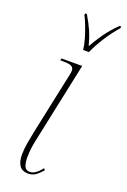

<svg xmlns="http://www.w3.org/2000/svg" viewBox="-150 -816 579 876"><g transform="rotate(20 139.5 -378.0)"><path d="M108 10Q53 10 53 -63Q53 -89 58.5 -121Q64 -153 70 -181L133 -478Q136 -492 136 -500Q136 -513 125.5 -519.5Q115 -526 85 -526H70L73 -536H173L89 -139Q83 -109 81.5 -90Q80 -71 80 -60Q80 -32 87 -16Q94 0 113 0Q140 0 169 -38L176 -31Q160 -12 144.5 -1Q129 10 108 10ZM152 -606Q150 -628 142 -656Q134 -684 123.5 -711.5Q113 -739 103 -758L104 -766H112Q134 -729 147 -699Q160 -669 170 -631Q187 -662 211 -696.5Q235 -731 271 -766H279L278 -758Q246 -721 221 -681.5Q196 -642 180 -606Z"/></g></svg>

Font: Noto Serif Display ExtraCondensed Thin
Style: Italic
Weight: 100
Width: 2
Italic angle: -12°
Designer: Monotype Design Team
Foundry: Monotype Imaging Inc.
Version: Version 2.009